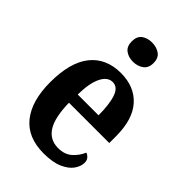

<svg xmlns="http://www.w3.org/2000/svg" viewBox="-229 -858 960 960"><g transform="rotate(45 250.5 -378.0)"><path d="M268 10Q155 10 97.5 -62Q40 -134 40 -265Q40 -406 97 -477Q154 -548 258 -548Q354 -548 409 -487Q464 -426 464 -307V-259H179Q181 -156 211.5 -108Q242 -60 301 -60Q346 -60 374 -84.5Q402 -109 417 -144Q429 -140 438 -129.5Q447 -119 447 -102Q447 -77 429 -51Q411 -25 371.5 -7.5Q332 10 268 10ZM328 -319Q328 -397 312.5 -442Q297 -487 261 -487Q225 -487 203.5 -443.5Q182 -400 181 -319ZM260 -630Q228 -630 206 -646.5Q184 -663 184 -698Q184 -734 206 -750Q228 -766 260 -766Q292 -766 315 -750Q338 -734 338 -698Q338 -663 315 -646.5Q292 -630 260 -630Z"/></g></svg>

Font: Noto Serif Hebrew Condensed
Style: Bold
Weight: 700
Width: 3
Designer: Monotype Design Team
Foundry: Monotype Imaging Inc.
Version: Version 2.004; ttfautohint (v1.8.4.7-5d5b)